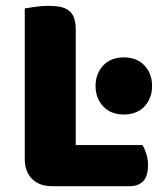

<svg xmlns="http://www.w3.org/2000/svg" viewBox="-20 -636 567 659"><path d="M158 3Q115 3 90 -22Q65 -47 65 -90V-607Q76 -609 100 -612.5Q124 -616 146 -616Q169 -616 186.5 -612.5Q204 -609 216 -600Q228 -591 234 -575Q240 -559 240 -533V-138H469Q476 -127 482 -108.5Q488 -90 488 -70Q488 -30 471 -13.5Q454 3 426 3ZM308 -341Q308 -383 334 -411Q360 -439 405 -439Q450 -439 476 -411Q502 -383 502 -341Q502 -299 476 -271Q450 -243 405 -243Q360 -243 334 -271Q308 -299 308 -341Z"/></svg>

Font: Baloo Da
Style: Regular
Weight: 400
Designer: Noopur Datye and Ek Type
Foundry: Ek Type
Version: Version 1.443;PS 1.000;hotconv 16.6.51;makeotf.lib2.5.65220;